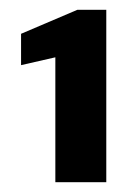

<svg xmlns="http://www.w3.org/2000/svg" viewBox="-20 -724 277 392"><path d="M93 -352V-607L23 -591V-655L138 -704H197V-352Z"/></svg>

Font: DM Sans 20pt
Style: Bold
Weight: 700
Version: Version 4.004;gftools[0.9.30]